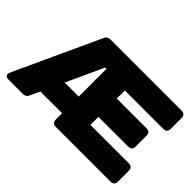

<svg xmlns="http://www.w3.org/2000/svg" viewBox="-118 -1092 1433 1433"><g transform="rotate(45 598.5 -375.0)"><path d="M48.8 0H197.8C219.2 0 235.8 -7.3 244.6 -26.9L280.8 -105.5H510.3V-39.1C510.3 -13.7 523.9 0 549.3 0H1127C1152.3 0 1166 -13.7 1166 -39.1V-154.3C1166 -179.7 1152.3 -193.4 1127 -193.4H721.2V-278.3H1035.2C1060.5 -278.3 1074.2 -292 1074.2 -317.4V-432.6C1074.2 -458 1060.5 -471.7 1035.2 -471.7H721.2V-556.6H1127C1152.3 -556.6 1166 -570.3 1166 -595.7V-710.9C1166 -736.3 1152.3 -750 1127 -750H379.9C358.4 -750 342.3 -742.7 333 -723.1L21.5 -46.9C8.3 -18.6 18.1 0 48.8 0ZM361.8 -281.2 496.6 -574.2H510.3V-281.2Z"/></g></svg>

Font: Gyrotrope Black
Style: Regular
Weight: 900
Designer: David Moles
Version: Version 1.003;Glyphs 3.3.1 (3343)